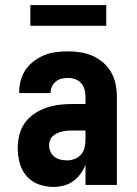

<svg xmlns="http://www.w3.org/2000/svg" viewBox="-20 -731 540 759"><path d="M192 8Q162 8 133.5 -2Q105 -12 85.5 -34.5Q66 -57 58 -86Q50 -115 50 -145Q50 -171 56.5 -197.5Q63 -224 78.5 -245.5Q94 -267 116.5 -282Q139 -297 164.5 -305.5Q190 -314 216.5 -317Q243 -320 269 -320H318V-349Q318 -363 314 -377.5Q310 -392 300.5 -402.5Q291 -413 277 -418Q263 -423 249 -423Q236 -423 223.5 -420Q211 -417 201 -409Q191 -401 185.5 -389.5Q180 -378 180 -365V-363H56V-368Q56 -392 62.5 -415Q69 -438 82.5 -457Q96 -476 115.5 -490.5Q135 -505 156.5 -513.5Q178 -522 201.5 -525Q225 -528 249 -528Q274 -528 299 -524Q324 -520 346.5 -510Q369 -500 388 -483.5Q407 -467 419.5 -445Q432 -423 437 -398.5Q442 -374 442 -349V0H318V-80Q311 -61 298.5 -44Q286 -27 269.5 -15Q253 -3 232.5 2.5Q212 8 192 8ZM246 -97Q261 -97 276 -103Q291 -109 301 -121Q311 -133 314.5 -148.5Q318 -164 318 -180V-215H269Q259 -215 248.5 -214.5Q238 -214 227.5 -211.5Q217 -209 207.5 -205Q198 -201 190 -194Q182 -187 178 -177Q174 -167 174 -157Q174 -143 179.5 -131Q185 -119 195.5 -111Q206 -103 219 -100Q232 -97 246 -97ZM100 -629V-711H400V-629Z"/></svg>

Font: Iosevka Extrabold
Style: Regular
Weight: 800
Monospace: yes
Designer: Belleve Invis
Foundry: Belleve Invis
Version: Version 32.5.0; ttfautohint (v1.8.4)